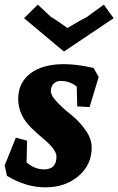

<svg xmlns="http://www.w3.org/2000/svg" viewBox="-23 -785 507 823"><path d="M251 -510Q298 -510 358 -498L378 -494L400 -455L361 -326L308 -329L306 -414Q276 -438 237 -438Q218 -438 206.5 -426Q195 -414 195 -394.5Q195 -375 222.5 -346.5Q250 -318 282.5 -292.5Q315 -267 342.5 -229Q370 -191 370 -153Q370 -78 313 -30Q256 18 172 18Q88 18 7 -31L-3 -76L45 -195L93 -182L91 -89Q125 -59 166 -59Q219 -59 219 -114Q219 -144 161 -192Q137 -212 113 -235Q55 -291 55 -360.5Q55 -430 107 -470Q159 -510 251 -510ZM139 -765 196 -712Q215 -702 266 -665Q328 -702 349 -712L422 -765L464 -707L251 -564L80 -707Z"/></svg>

Font: Andada
Style: Bold Italic
Weight: 700
Italic angle: -8.29999°
Designer: Carolina Giovagnoli
Foundry: Carolina Giovagnoli
Version: Version 1.003